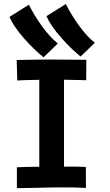

<svg xmlns="http://www.w3.org/2000/svg" viewBox="-20 -950 558 971"><path d="M272.5 -730 200.2 -660.2Q151.9 -698.7 100.8 -756.8Q49.8 -814.9 27.8 -864.3L126 -926.3Q153.8 -870.6 192.9 -816.7Q231.9 -762.7 272.5 -730ZM459.5 -733.4 387.7 -664.1Q339.4 -702.6 288.1 -761Q236.8 -819.3 214.8 -868.2L313 -929.7Q340.8 -874 379.9 -820.1Q418.9 -766.1 459.5 -733.4ZM64.5 -646.5Q159.7 -648.9 236.8 -648.9Q296.9 -648.9 416.5 -647.5L416 -544.4Q384.3 -544.4 354.7 -545.7Q325.2 -546.9 303.7 -546.9V-106.9Q314.5 -106.9 322.8 -107.2Q331.1 -107.4 343.8 -107.4Q380.4 -107.4 414.1 -105.5L414.6 0.5Q364.7 -2.4 312 -2.4Q301.3 -2.4 276.4 -2.2Q251.5 -2 236.3 -2Q223.1 -2 165.8 -0.2Q108.4 1.5 65.4 1.5V-104Q117.2 -106.4 153.3 -106.4H178.7V-546.4Q109.4 -545.4 67.4 -543Z"/></svg>

Font: Fantasque Sans Mono
Style: Bold
Weight: 700
Monospace: yes
Designer: Jany Belluz
Version: Version 1.8.0 ; ttfautohint (v1.8.2)